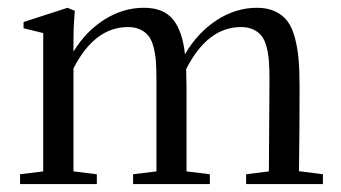

<svg xmlns="http://www.w3.org/2000/svg" viewBox="-20 -466 862 486"><path d="M30.8 0V-24.9L89.4 -32.2V-382.3L39.6 -394.5V-410.2L150.9 -446.3L169.4 -438.5Q166 -400.9 166 -366.2V-335.4Q197.3 -386.7 244.4 -416.5Q291.5 -446.3 344.2 -446.3Q394 -446.3 418 -416.7Q441.9 -387.2 448.2 -328.6Q480 -383.3 528.3 -414.8Q576.7 -446.3 630.4 -446.3Q657.2 -446.3 676.8 -437Q696.3 -427.7 708 -411.9Q719.7 -396 726.6 -369.9Q733.4 -343.8 735.8 -315.4Q738.3 -287.1 738.3 -247.1Q738.3 -138.2 736.8 -32.7L797.4 -24.9V0H603V-24.9L660.6 -32.2Q662.1 -259.3 662.1 -262.7Q662.1 -290 660.9 -308.6Q659.7 -327.1 655.3 -345.2Q650.9 -363.3 643.1 -373.8Q635.3 -384.3 622.1 -390.9Q608.9 -397.5 589.8 -397.5Q505.4 -397.5 451.2 -291Q452.1 -263.7 452.1 -247.1V-32.2L511.2 -24.9V0H316.9V-24.9L376 -32.2V-262.7Q376 -290 374.8 -308.6Q373.5 -327.1 369.1 -345.2Q364.7 -363.3 356.9 -373.8Q349.1 -384.3 335.9 -390.9Q322.8 -397.5 303.7 -397.5Q219.7 -397.5 166 -293V-32.2L225.1 -24.9V0Z"/></svg>

Font: Elstob
Style: Regular
Weight: 400
Designer: Peter S. Baker
Version: Version 1.015